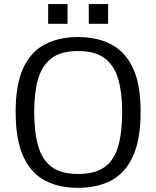

<svg xmlns="http://www.w3.org/2000/svg" viewBox="-20 -908 766 940"><path d="M361.3 11.7Q267.1 11.7 198.7 -24.9Q130.4 -61.5 93.5 -143.3Q56.6 -225.1 56.6 -361.3Q56.6 -494.6 94 -575Q131.3 -655.3 200 -690.9Q268.6 -726.6 361.8 -726.6Q455.6 -726.6 524.4 -690.7Q593.3 -654.8 630.9 -574.7Q668.5 -494.6 668.5 -361.8Q668.5 -227.1 631.8 -145Q595.2 -63 526.6 -25.6Q458 11.7 361.3 11.7ZM362.3 -56.2Q443.4 -56.2 490.5 -88.9Q537.6 -121.6 557.9 -189.2Q578.1 -256.8 578.1 -361.3Q578.1 -453.6 559.1 -520Q540 -586.4 493.2 -622.3Q446.3 -658.2 361.8 -658.2Q278.3 -658.2 231.7 -622.3Q185.1 -586.4 166.3 -520Q147.5 -453.6 147.5 -361.8Q147.5 -258.3 167.7 -190.4Q188 -122.6 234.9 -89.4Q281.7 -56.2 362.3 -56.2ZM414.6 -791.5V-888.2H509.3V-791.5ZM215.8 -791.5V-888.2H310.5V-791.5Z"/></svg>

Font: Pontano Sans
Style: Regular
Weight: 400
Designer: Vernon Adams
Foundry: Vernon Adams
Version: Version 2.001